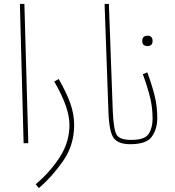

<svg xmlns="http://www.w3.org/2000/svg" viewBox="-20 -734 896 984"><path d="M125 0 105 -714H82L101 0Z M360 -93Q360 -148 341 -202.5Q322 -257 281 -329L258 -316Q336 -183 336 -94Q336 -4 285 73.5Q234 151 163 210L179 230Q244 175 302 93Q360 11 360 -93Z M668 -6Q668 -17 652 -17Q596 -17 579 -41.5Q562 -66 558 -165L538 -714H516L536 -154Q540 -56 563.5 -25.5Q587 5 648 5Q668 5 668 -6Z M762 -524Q762 -551 736 -551Q709 -551 709 -524Q709 -498 736 -498Q762 -498 762 -524ZM786 -130Q786 -189 772.5 -243.5Q759 -298 735 -363L712 -354Q737 -285 749.5 -233.5Q762 -182 762 -126Q762 -80 742.5 -48.5Q723 -17 652 -17L648 5Q731 5 758.5 -34Q786 -73 786 -130Z"/></svg>

Font: Noto Sans Arabic Condensed Thin
Style: Regular
Weight: 250
Width: 3
Designer: Nadine Chahine
Foundry: Monotype Imaging Inc.
Version: 1.001